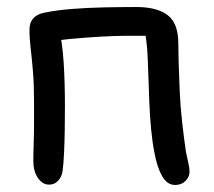

<svg xmlns="http://www.w3.org/2000/svg" viewBox="-20 -517 611 547"><path d="M479 10Q456 10 441.5 -16Q427 -42 420 -82Q414 -112 410.5 -149Q407 -186 405.5 -223.5Q404 -261 403 -293Q402 -325 401 -346Q400 -375 397.5 -395.5Q395 -416 392 -436L414 -415H340Q309 -415 265.5 -412.5Q222 -410 180 -406Q138 -402 110 -395L146 -450Q158 -394 161.5 -337Q165 -280 165 -215Q165 -186 164.5 -150Q164 -114 162.5 -81Q161 -48 158 -28Q155 -12 145 -1.5Q135 9 120 9Q101 9 88 -10Q75 -29 75 -58Q75 -80 76 -109Q77 -138 77 -169Q77 -200 77 -225Q77 -275 74 -312Q71 -349 67.5 -377.5Q64 -406 64 -433Q64 -453 75 -465Q86 -477 107 -481Q141 -488 185 -491.5Q229 -495 277 -496Q325 -497 369 -497Q427 -497 457.5 -474Q488 -451 488 -393Q488 -374 489 -338Q490 -302 492 -257.5Q494 -213 499 -168Q504 -123 510 -83Q513 -69 516.5 -53.5Q520 -38 520 -28Q520 -13 508.5 -1.5Q497 10 479 10Z"/></svg>

Font: Shantell Sans Light
Style: Regular
Weight: 400
Version: Version 1.011;[c5ecc13dd]